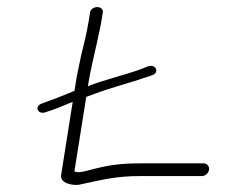

<svg xmlns="http://www.w3.org/2000/svg" viewBox="-20 -532 652 543"><path d="M195.4 -9C201.4 -9 208.6 -10 219.1 -13C270.8 -24 310.4 -34 373.4 -34H550.4C560.4 -34 569.7 -42 571.2 -52C572.8 -62 565.1 -70 556.1 -70H379.1C324.1 -70 292.5 -66 248.7 -55C232.1 -51 214.1 -45 200.1 -45C198.1 -45 195.3 -46 190.4 -47L223.9 -258L251.4 -268C294 -284 351.4 -299 394.7 -314L409.5 -319C432.6 -326 420.9 -353 397.5 -344L382.5 -338C335.7 -320 274.6 -307 228.6 -288L230 -297C235.9 -334 246.4 -375 254.1 -411L261.8 -447C264.7 -459 266.1 -468 266.9 -473L270.9 -498C272 -505 265.1 -512 255.1 -512C245.1 -512 236 -505 234.9 -498L230.9 -473C226 -442 217.1 -405 209.2 -374L200.9 -334C197.7 -320 195.6 -307 193.9 -296L190.6 -275C159.5 -262 126.4 -249 97.9 -239C75.6 -231 87.6 -206 110.1 -215C134.5 -222.7 159 -232.6 185.6 -244L152.9 -37C149.9 -18 173.4 -9 195.4 -9Z"/></svg>

Font: CiSf OpenHand
Style: SquObl
Weight: 400
Foundry: Cannot Into Space Fonts
Version: Version 0.7892